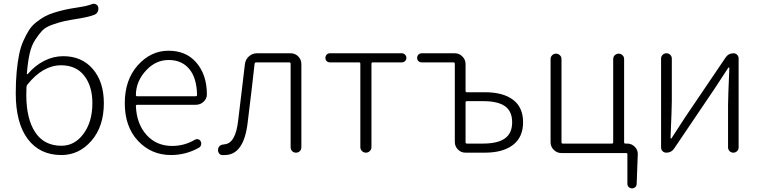

<svg xmlns="http://www.w3.org/2000/svg" viewBox="-20 -819 4082 1030"><path d="M309.6 -37.1Q380.9 -37.1 428.2 -101.6Q475.6 -166 475.6 -265.6Q475.6 -356.4 432.1 -412.6Q388.7 -468.8 307.6 -468.8Q210 -468.8 127 -365.2Q122.1 -359.4 122.1 -351.6Q121.1 -338.9 121.1 -310.5Q121.1 -181.6 168.9 -109.4Q216.8 -37.1 309.6 -37.1ZM473.6 -796.9Q478.5 -798.8 483.4 -798.8Q489.3 -798.8 494.1 -795.9Q503.9 -792 506.8 -781.2Q509.8 -768.6 504.4 -756.8Q499 -745.1 487.3 -740.2Q460.9 -729.5 410.2 -720.7Q355.5 -711.9 327.6 -706.1Q299.8 -700.2 262.2 -687Q224.6 -673.8 206.5 -654.8Q188.5 -635.7 168.5 -605Q148.4 -574.2 138.7 -529.8Q128.9 -485.4 124 -422.9Q124 -421.9 126 -420.9Q127.9 -419.9 128.9 -421.9Q168 -467.8 217.3 -492.7Q266.6 -517.6 319.3 -517.6Q418.9 -517.6 478 -448.7Q537.1 -379.9 537.1 -265.6Q537.1 -140.6 470.7 -64Q404.3 12.7 309.6 12.7Q193.4 12.7 128.9 -73.2Q64.5 -159.2 64.5 -318.4Q64.5 -380.9 69.3 -433.1Q74.2 -485.4 82.5 -526.4Q90.8 -567.4 105.5 -600.1Q120.1 -632.8 135.3 -656.7Q150.4 -680.7 173.8 -699.2Q197.3 -717.8 219.2 -730Q241.2 -742.2 272.9 -752Q304.7 -761.7 332 -767.6Q359.4 -773.4 398.4 -779.3Q450.2 -787.1 473.6 -796.9Z M897.5 12.7Q792 12.7 720.7 -63Q649.4 -138.7 649.4 -265.6Q649.4 -390.6 719.2 -468.8Q789.1 -546.9 883.8 -546.9Q977.5 -546.9 1031.2 -485.4Q1089.8 -419.9 1089.8 -312.5Q1089.8 -290 1072.3 -273.4Q1054.7 -256.8 1029.3 -256.8H715.8Q709 -256.8 709 -250Q712.9 -154.3 766.1 -95.2Q819.3 -36.1 903.3 -36.1Q968.8 -36.1 1025.4 -69.3Q1033.2 -74.2 1043 -71.8Q1052.7 -69.3 1056.6 -60.5Q1061.5 -51.8 1058.6 -41.5Q1055.7 -31.2 1046.9 -26.4Q976.6 12.7 897.5 12.7ZM709 -308.6Q709 -302.7 715.8 -302.7H1029.3Q1037.1 -302.7 1037.1 -309.6Q1037.1 -310.5 1037.1 -310.5Q1035.2 -401.4 995.1 -449.2Q955.1 -497.1 884.8 -497.1Q818.4 -497.1 768.6 -446.3Q709 -385.7 709 -308.6Z M1185.5 12.7Q1177.7 12.7 1170.9 12.7Q1159.2 11.7 1153.3 1Q1149.4 -5.9 1149.4 -13.7Q1149.4 -17.6 1150.4 -21.5Q1155.3 -43 1184.6 -44.9Q1244.1 -49.8 1257.8 -173.8Q1264.6 -231.4 1277.3 -335.9Q1290 -440.4 1293.9 -475.6Q1296.9 -500 1315.4 -516.6Q1334 -533.2 1358.4 -533.2H1539.1Q1563.5 -533.2 1580.1 -516.1Q1596.7 -499 1596.7 -475.6V-29.3Q1596.7 -16.6 1588.4 -8.3Q1580.1 0 1567.9 0Q1555.7 0 1547.4 -8.3Q1539.1 -16.6 1539.1 -29.3V-476.6Q1539.1 -484.4 1531.2 -484.4H1354.5Q1346.7 -484.4 1345.7 -476.6Q1335.9 -383.8 1308.6 -161.1Q1288.1 12.7 1185.5 12.7Z M1913.1 -29.3V-476.6Q1913.1 -484.4 1906.2 -484.4H1750Q1739.3 -484.4 1732.4 -491.2Q1725.6 -498 1725.6 -508.3Q1725.6 -518.6 1732.4 -525.9Q1739.3 -533.2 1750 -533.2H2135.7Q2145.5 -533.2 2152.8 -525.9Q2160.2 -518.6 2160.2 -508.3Q2160.2 -498 2152.8 -491.2Q2145.5 -484.4 2135.7 -484.4H1979.5Q1972.7 -484.4 1972.7 -476.6V-29.3Q1972.7 -17.6 1963.9 -8.8Q1955.1 0 1942.9 0Q1930.7 0 1921.9 -8.8Q1913.1 -17.6 1913.1 -29.3Z M2477.5 0Q2453.1 0 2436.5 -17.1Q2419.9 -34.2 2419.9 -57.6V-476.6Q2419.9 -484.4 2412.1 -484.4H2242.2Q2231.4 -484.4 2224.6 -491.2Q2217.8 -498 2217.8 -508.3Q2217.8 -518.6 2224.6 -525.9Q2231.4 -533.2 2242.2 -533.2H2419.9Q2443.4 -533.2 2460.4 -516.1Q2477.5 -499 2477.5 -475.6V-331.1Q2477.5 -324.2 2484.4 -324.2H2581.1Q2678.7 -324.2 2732.4 -283.7Q2786.1 -243.2 2786.1 -163.1Q2786.1 -83 2731.9 -41.5Q2677.7 0 2581.1 0ZM2477.5 -56.6Q2477.5 -48.8 2484.4 -48.8H2571.3Q2650.4 -48.8 2689 -76.7Q2727.5 -104.5 2727.5 -163.1Q2727.5 -221.7 2689.5 -249Q2651.4 -276.4 2571.3 -276.4H2484.4Q2477.5 -276.4 2477.5 -268.6Z M3328.1 -55.7Q3328.1 -48.8 3335 -48.8H3344.7Q3368.2 -48.8 3385.3 -31.7Q3402.3 -14.6 3401.4 8.8L3395.5 167Q3395.5 177.7 3388.2 184.6Q3380.9 191.4 3370.6 191.4Q3360.4 191.4 3353 184.6Q3345.7 177.7 3345.7 167V8.8Q3345.7 2 3338.9 2H2991.2Q2967.8 2 2950.7 -15.1Q2933.6 -32.2 2933.6 -55.7V-502Q2933.6 -514.6 2942.4 -522.9Q2951.2 -531.2 2962.9 -531.2Q2974.6 -531.2 2983.4 -522.9Q2992.2 -514.6 2992.2 -502V-55.7Q2992.2 -48.8 2999 -48.8H3262.7Q3269.5 -48.8 3269.5 -55.7V-502Q3269.5 -514.6 3278.3 -522.9Q3287.1 -531.2 3298.8 -531.2Q3310.5 -531.2 3319.3 -522.9Q3328.1 -514.6 3328.1 -502Z M3554.7 0Q3543 0 3534.7 -7.8Q3526.4 -15.6 3526.4 -27.3V-504.9Q3526.4 -516.6 3534.7 -524.9Q3543 -533.2 3555.2 -533.2Q3567.4 -533.2 3575.7 -524.9Q3584 -516.6 3584 -504.9V-276.4Q3584 -240.2 3577.1 -78.1Q3577.1 -76.2 3579.6 -76.2Q3582 -76.2 3583 -78.1Q3593.8 -94.7 3620.1 -135.3Q3646.5 -175.8 3657.2 -192.4L3872.1 -509.8Q3887.7 -533.2 3915 -533.2Q3926.8 -533.2 3934.6 -524.9Q3942.4 -516.6 3942.4 -505.9V-28.3Q3942.4 -16.6 3934.1 -8.3Q3925.8 0 3914.1 0Q3902.3 0 3894 -8.3Q3885.7 -16.6 3885.7 -28.3V-255.9Q3885.7 -293 3892.6 -454.1Q3892.6 -457 3890.1 -457Q3887.7 -457 3886.7 -455.1Q3871.1 -431.6 3812.5 -341.8L3596.7 -22.5Q3582 0 3554.7 0Z"/></svg>

Font: Gen Jyuu Gothic Light
Style: Regular
Weight: 200
Designer: [Source Han Sans]
Ryoko NISHIZUKA  (kana & ideographs); Paul D. Hunt (Latin, Greek & Cyrillic); Wenlong ZHANG  (bopomofo
Version: Version 1.002.20150607